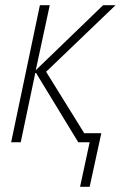

<svg xmlns="http://www.w3.org/2000/svg" viewBox="-20 -549 466 741"><path d="M289 172H326L371 -35H305L158 -272L426 -529H378L118 -278L172 -529H134L23 0H60L117 -271L282 0H326Z"/></svg>

Font: Noto Sans SemiCondensed ExtraLight
Style: Italic
Weight: 200
Width: 4
Italic angle: -12°
Designer: Monotype Design Team
Foundry: Monotype Imaging Inc.
Version: Version 2.013